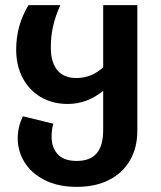

<svg xmlns="http://www.w3.org/2000/svg" viewBox="-20 -712 626 748"><path d="M515 -692V-202Q515 -137 486.5 -87.5Q458 -38 405 -11Q352 16 279 16Q206 16 154 -10.5Q102 -37 75.5 -80Q49 -123 49 -174Q49 -216 69 -259L188 -230Q181 -210 181 -179Q181 -137 205 -111Q229 -85 279 -85Q331 -85 356.5 -114.5Q382 -144 382 -206V-358Q319 -307 244 -307Q184 -307 138.5 -334Q93 -361 68 -409Q43 -457 43 -519Q43 -613 91 -692H215Q196 -650 187 -610.5Q178 -571 178 -527Q178 -469 203.5 -438.5Q229 -408 277 -408Q337 -408 382 -450V-692Z"/></svg>

Font: FiraGOUPP
Style: Medium
Weight: 400
Designer: bBox Type
Foundry: bBox Type GmbH
Version: Version 1.001